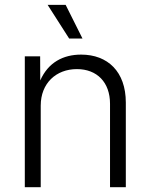

<svg xmlns="http://www.w3.org/2000/svg" viewBox="-20 -781 628 801"><path d="M149.9 -340.3C149.9 -434.1 214.4 -492.7 300.8 -492.7C384.8 -492.7 439 -437.5 439 -348.1V0H504.9V-353C504.9 -482.4 429.2 -553.2 318.4 -553.2C244.1 -553.2 181.2 -521 147.9 -445.3L147.5 -545.9H83.5V0H149.9ZM268.6 -620.1H324.2L253.9 -760.7H178.7Z"/></svg>

Font: Raveo Light
Style: Regular
Weight: 300
Designer: Jakub Foglar, Rasmus Andersson (Inter)
Foundry: Jakubfoglar.com
Version: Version 1.100;Glyphs 3.2.3 (3260)